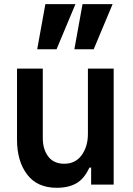

<svg xmlns="http://www.w3.org/2000/svg" viewBox="-20 -895 644 931"><path d="M62.5 -562.5V-217.7Q62.5 -113.5 111.5 -49Q160.4 15.6 255.2 15.6Q312.5 15.6 350.5 -6.3Q388.5 -28.1 413.5 -82.3H421.9V0H531.2V-562.5H406.3V-245.8Q406.3 -184.4 376 -142.7Q345.8 -101 291.7 -101Q240.6 -101 214.1 -135.9Q187.5 -170.8 187.5 -225V-562.5ZM200 -875H345.8L254.2 -656.2H160.4ZM380.2 -875H526L434.4 -656.2H340.6Z"/></svg>

Font: Vladivostok Bold
Style: Regular
Weight: 700
Width: 4
Designer: Michael Sharanda
Foundry: Michael Sharanda
Version: Version 1.005